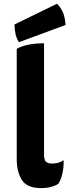

<svg xmlns="http://www.w3.org/2000/svg" viewBox="-20 -975 366 1015"><path d="M288.1 -2.9Q302.7 -24.4 310.5 -60.5Q316.4 -86.9 316.4 -111.3Q316.4 -120.1 316.4 -127.9Q302.7 -119.1 287.1 -114.3Q272.5 -110.4 254.9 -110.4Q233.4 -110.4 222.7 -120.1Q212.9 -129.9 212.9 -158.2Q212.9 -353.5 212.9 -746.1Q165 -746.1 128.9 -738.3Q93.8 -731.4 68.4 -716.8Q68.4 -688.5 68.4 -631.8Q68.4 -507.8 68.4 -133.8Q68.4 -67.4 95.7 -23.4Q123 19.5 198.2 19.5Q225.6 19.5 248 13.7Q270.5 7.8 288.1 -2.9ZM281.2 -955.1Q224.6 -927.7 56.6 -845.7Q56.6 -819.3 62.5 -793.9Q68.4 -769.5 80.1 -752Q162.1 -782.2 326.2 -842.8Q325.2 -875 314.5 -905.3Q302.7 -934.6 281.2 -955.1Z"/></svg>

Font: cl
Style: Bold
Weight: 400
Designer: Mitja Miklavcic
Version: Version 7.504; 2011; Build 1021